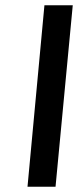

<svg xmlns="http://www.w3.org/2000/svg" viewBox="-20 -706 314 726"><path d="M84 0 148 -686H255.1L190 0Z"/></svg>

Font: Karla
Style: Italic
Weight: 400
Italic angle: -8°
Designer: Jonathan Pinhorn
Version: Version 2.004;gftools[0.9.33]